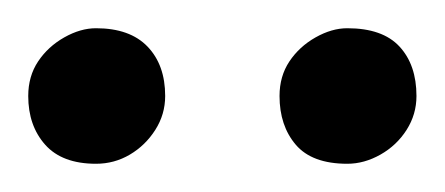

<svg xmlns="http://www.w3.org/2000/svg" viewBox="-20 -670 315 136"><path d="M226 -554Q201 -554 189.5 -567.5Q178 -581 178 -602Q178 -616 185 -626.5Q192 -637 203.5 -643.5Q215 -650 226 -650Q251 -650 263 -637Q275 -624 275 -602Q275 -589 268 -578Q261 -567 249.5 -560.5Q238 -554 226 -554ZM48 -554Q24 -554 12 -567.5Q0 -581 0 -602Q0 -616 7 -626.5Q14 -637 25.5 -643.5Q37 -650 48 -650Q72 -650 84.5 -637Q97 -624 97 -602Q97 -589 90 -578Q83 -567 72 -560.5Q61 -554 48 -554Z"/></svg>

Font: Pitagon Serif
Style: Regular
Weight: 400
Designer: Travis Tran
Foundry: Pitagon
Version: Version 1.000;gftools[0.9.26]